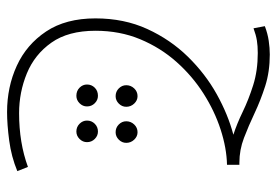

<svg xmlns="http://www.w3.org/2000/svg" viewBox="-140 -372 783 543"><g transform="rotate(90 251.5 -100.5)"><path d="M297 271Q226 271 166 243.5Q106 216 69 160.5Q32 105 32 21Q32 -60 62 -125.5Q92 -191 140.5 -240.5Q189 -290 246.5 -322Q304 -354 361 -369Q330 -379 296 -395.5Q262 -412 221 -425Q180 -438 130 -438Q110 -438 94.5 -435.5Q79 -433 60 -426L54 -458Q75 -466 95.5 -469Q116 -472 134 -472Q183 -472 223.5 -459Q264 -446 300 -429Q336 -412 370 -399Q404 -386 440 -386H446V-351Q399 -350 346.5 -333Q294 -316 244.5 -284.5Q195 -253 155 -208Q115 -163 91 -105.5Q67 -48 67 21Q67 98 100.5 145.5Q134 193 187.5 215Q241 237 300 237Q384 237 452 212L464 242Q423 259 377.5 265Q332 271 297 271ZM252 -36Q239 -36 230 -45Q221 -54 221 -66Q221 -79 230 -88.5Q239 -98 252 -98Q264 -98 273 -88.5Q282 -79 282 -66Q282 -54 273 -45Q264 -36 252 -36ZM354 -36Q341 -36 332 -45Q323 -54 323 -66Q323 -79 332 -88.5Q341 -98 354 -98Q366 -98 375 -88.5Q384 -79 384 -66Q384 -54 375 -45Q366 -36 354 -36ZM251 75Q237 75 228 66Q219 57 219 45Q219 32 228 23Q237 14 251 14Q263 14 272 23Q281 32 281 45Q281 57 272 66Q263 75 251 75ZM352 75Q339 75 330 66Q321 57 321 45Q321 32 330 23Q339 14 352 14Q364 14 373 23Q382 32 382 45Q382 57 373 66Q364 75 352 75Z"/></g></svg>

Font: Noto Sans Arabic UI XCn XLt
Style: Regular
Weight: 200
Width: 2
Designer: Monotype Design Team, Nadine Chahine and Nizar Qandah
Foundry: Monotype Imaging Inc.
Version: Version 2.010; ttfautohint (v1.8.4.7-5d5b)